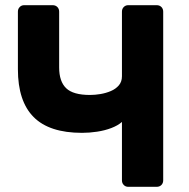

<svg xmlns="http://www.w3.org/2000/svg" viewBox="-20 -720 727 740"><path d="M474 0Q464 0 457 -7Q450 -14 450 -25V-250Q434 -236 409 -226.5Q384 -217 354.5 -212.5Q325 -208 296 -208Q170 -208 109.5 -269Q49 -330 49 -453V-675Q49 -686 56 -693Q63 -700 73 -700H183Q194 -700 201 -693Q208 -686 208 -675V-460Q208 -406 235 -380Q262 -354 327 -354Q346 -354 367 -357.5Q388 -361 407 -369Q426 -377 438 -391Q450 -405 450 -426V-675Q450 -686 457 -693Q464 -700 474 -700H584Q595 -700 602 -693Q609 -686 609 -675V-25Q609 -14 602 -7Q595 0 584 0Z"/></svg>

Font: Rubik SemiBold
Style: Regular
Weight: 600
Designer: Hubert and Fischer
Foundry: Hubert and Fischer
Version: Version 2.300;gftools[0.9.30]